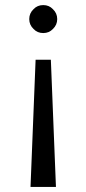

<svg xmlns="http://www.w3.org/2000/svg" viewBox="-20 -490 340 755"><path d="M200 245H100L120 -255H180ZM188 -376Q173 -360 150 -360Q127 -360 112 -376Q95 -392 95 -415Q95 -438 112 -454Q127 -470 150 -470Q173 -470 188 -454Q205 -438 205 -415Q205 -392 188 -376Z"/></svg>

Font: jost-mod-400
Style: Regular
Weight: 400
Version: Version 3.200; ttfautohint (v0.97) -l 8 -r 50 -G 200 -x 14 -